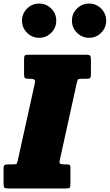

<svg xmlns="http://www.w3.org/2000/svg" viewBox="-55 -1057 616 1077"><path d="M-35 -28V-110.5Q-35 -127.5 -29 -131.2Q-23 -135 -7.5 -135H21.5Q36 -135 38.8 -139.5Q41.5 -144 45 -158.5L140 -588Q143.5 -603.5 138.5 -609.2Q133.5 -615 117.5 -615H106.5Q91 -615 85.5 -618.8Q80 -622.5 80 -639V-721.5Q80 -739.5 83.5 -744.8Q87 -750 105 -750H428Q446 -750 450.5 -744.5Q455 -739 455 -722V-642Q455 -624 450.5 -619.5Q446 -615 428.5 -615H400Q383.5 -615 381 -609.5Q378.5 -604 375 -589L280 -157Q276.5 -141.5 283.5 -138.2Q290.5 -135 307 -135H316Q328.5 -135 334.2 -132.8Q340 -130.5 340 -118V-25Q340 -8 335.8 -4Q331.5 0 315 0H-10Q-27 0 -31 -5.2Q-35 -10.5 -35 -28ZM444.5 -845Q405 -845 376.8 -873.2Q348.5 -901.5 348.5 -941Q348.5 -981 376.8 -1009Q405 -1037 444.5 -1037Q484.5 -1037 512.5 -1009Q540.5 -981 540.5 -941Q540.5 -901.5 512.5 -873.2Q484.5 -845 444.5 -845ZM164.5 -845Q125 -845 96.8 -873.2Q68.5 -901.5 68.5 -941Q68.5 -981 96.8 -1009Q125 -1037 164.5 -1037Q204.5 -1037 232.5 -1009Q260.5 -981 260.5 -941Q260.5 -901.5 232.5 -873.2Q204.5 -845 164.5 -845Z"/></svg>

Font: Besley* Condensed Fatface
Style: Italic
Weight: 900
Width: 3
Italic angle: -13°
Designer: Owen Earl
Foundry: indestructible type*
Version: Version 3.000; ttfautohint (v1.8.3)